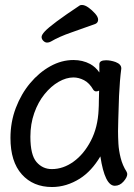

<svg xmlns="http://www.w3.org/2000/svg" viewBox="-20 -733 540 771"><path d="M184 -566Q177 -562 169 -562Q161 -562 154 -569Q147 -576 147 -584.5Q147 -593 160 -607Q187 -636 300 -711Q303 -713 309 -713Q321 -713 335.5 -702.5Q350 -692 362 -678.5Q374 -665 374 -654Q374 -642 363 -637Q314 -619 266 -602.5Q218 -586 184 -566ZM441 13Q401 13 383 -105Q348 -46 301 -16Q247 18 189 18Q113 18 67.5 -33Q22 -84 22 -179Q22 -243 43.5 -299.5Q65 -356 101 -399Q137 -442 182 -467Q227 -492 275 -492Q312 -492 342 -476Q364 -464 379 -442V-475Q379 -491 406 -491Q424 -491 444 -484Q467 -475 467 -459V-457Q461 -412 458 -348Q454 -230 454 -206.5Q454 -183 455.5 -156Q457 -129 464.5 -99Q472 -69 488 -44Q491 -38 491 -34Q491 -21 476 -4Q461 13 441 13ZM378 -369Q372 -366 366 -366Q360 -366 355 -372Q339 -400 317.5 -411Q296 -422 275 -422Q246 -422 215.5 -404.5Q185 -387 159 -355Q133 -323 117.5 -279Q102 -235 102 -184Q102 -111 126.5 -82.5Q151 -54 188 -54Q234 -54 275.5 -84Q317 -114 345 -168Q373 -222 376 -293V-294Q377 -307 377 -328.5Q377 -350 378 -369Z"/></svg>

Font: Moon Stars Kai HW
Style: Bold
Weight: 700
Designer: GuiWonder
Version: Version 1.101